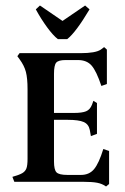

<svg xmlns="http://www.w3.org/2000/svg" viewBox="-20 -660 453 697"><path d="M51 -445 43 -456 51 -467H272Q327 -467 346 -480L358 -489L368 -480V-355L348 -348Q330 -402 312.5 -422Q295 -442 263 -442H218Q192 -442 184 -432.5Q176 -423 176 -392V-250H248Q278 -250 292.5 -256Q307 -262 314 -280L319 -294L332 -286V-174L310 -166L306 -188Q302 -209 284 -217Q266 -225 226 -225H176V-74Q176 -44 185 -34.5Q194 -25 225 -25H274Q304 -25 321.5 -46Q339 -67 355 -119L376 -112V8L365 17Q351 7 333 3.5Q315 0 283 0H32L25 -18Q50 -25 61 -31.5Q72 -38 76 -49Q80 -60 80 -83V-336Q80 -376 74 -399Q68 -422 51 -445ZM305 -626Q255 -542 224 -518H190Q173 -531 151 -561Q129 -591 110 -626L125 -640L207 -584L289 -640Z"/></svg>

Font: Katibeh
Style: Regular
Weight: 400
Designer: Arabic design by Kourosh Beigpour, Latin design by Eduardo Tunni, engineering by Lasse Fister
Version: Version 1.000